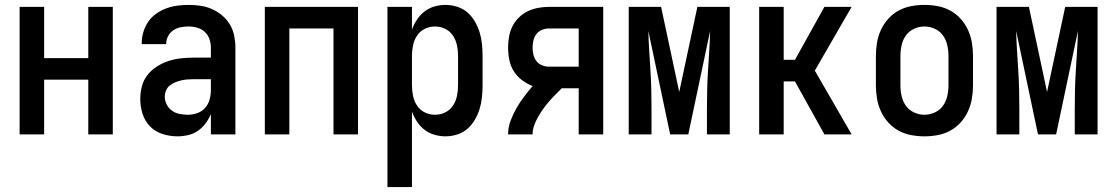

<svg xmlns="http://www.w3.org/2000/svg" viewBox="-20 -548 4540 783"><path d="M60 0V-520H160V-311H340V-520H440V0H340V-223H160V0Z M703 8Q673 8 643 -1.5Q613 -11 592 -32.5Q571 -54 561.5 -83.5Q552 -113 552 -144Q552 -170 558.5 -195.5Q565 -221 581 -241.5Q597 -262 619.5 -276.5Q642 -291 666.5 -299Q691 -307 717 -310Q743 -313 769 -313H840V-354Q840 -372 834 -389Q828 -406 815 -418Q802 -430 784.5 -435Q767 -440 749 -440Q733 -440 717 -437Q701 -434 687.5 -425Q674 -416 666 -401.5Q658 -387 658 -371V-368H558V-373Q558 -396 565 -418.5Q572 -441 585 -460Q598 -479 617.5 -492.5Q637 -506 658.5 -514Q680 -522 703 -525Q726 -528 749 -528Q773 -528 797.5 -524.5Q822 -521 844.5 -511Q867 -501 886 -485Q905 -469 917.5 -448Q930 -427 935 -402.5Q940 -378 940 -354V0H840V-83Q832 -63 818.5 -45Q805 -27 787 -14.5Q769 -2 747 3Q725 8 703 8ZM746 -80Q765 -80 784 -86.5Q803 -93 816 -107.5Q829 -122 834.5 -141Q840 -160 840 -180V-225H769Q756 -225 743.5 -224Q731 -223 718.5 -220Q706 -217 694 -212Q682 -207 672 -199Q662 -191 657 -178.5Q652 -166 652 -153Q652 -137 660 -121.5Q668 -106 681.5 -96.5Q695 -87 712 -83.5Q729 -80 746 -80Z M1060 0V-520H1440V0H1340V-432H1160V0Z M1560 215V-520H1660V-427Q1668 -449 1680.5 -468Q1693 -487 1711 -501Q1729 -515 1751.5 -521.5Q1774 -528 1796 -528Q1821 -528 1844.5 -520.5Q1868 -513 1886 -497.5Q1904 -482 1916.5 -460.5Q1929 -439 1936 -416Q1943 -393 1945.5 -368.5Q1948 -344 1948 -320V-200Q1948 -176 1945.5 -151.5Q1943 -127 1936 -104Q1929 -81 1916.5 -59.5Q1904 -38 1886 -22.5Q1868 -7 1844.5 0.5Q1821 8 1796 8Q1774 8 1751.5 1.5Q1729 -5 1711 -19Q1693 -33 1680.5 -52Q1668 -71 1660 -93V215ZM1754 -80Q1776 -80 1795.5 -89.5Q1815 -99 1827 -117Q1839 -135 1843.5 -156.5Q1848 -178 1848 -200V-320Q1848 -342 1843.5 -363.5Q1839 -385 1827 -403Q1815 -421 1795.5 -430.5Q1776 -440 1754 -440Q1732 -440 1712.5 -430.5Q1693 -421 1681 -403Q1669 -385 1664.5 -363.5Q1660 -342 1660 -320V-200Q1660 -178 1664.5 -156.5Q1669 -135 1681 -117Q1693 -99 1712.5 -89.5Q1732 -80 1754 -80Z M2052 0Q2052 -28 2062 -55Q2072 -82 2086 -106.5Q2100 -131 2117 -153.5Q2134 -176 2152 -197Q2129 -206 2108.5 -221.5Q2088 -237 2075 -258Q2062 -279 2057 -304Q2052 -329 2052 -354Q2052 -376 2056 -398.5Q2060 -421 2070 -441Q2080 -461 2096.5 -477Q2113 -493 2133 -502.5Q2153 -512 2175 -516Q2197 -520 2220 -520H2440V0H2340V-188H2271Q2258 -175 2244.5 -161.5Q2231 -148 2218.5 -133.5Q2206 -119 2195 -103.5Q2184 -88 2174.5 -71.5Q2165 -55 2158.5 -37Q2152 -19 2152 0ZM2220 -276H2340V-432H2220Q2205 -432 2191 -426.5Q2177 -421 2168 -409.5Q2159 -398 2155.5 -383.5Q2152 -369 2152 -354Q2152 -339 2155.5 -324.5Q2159 -310 2168 -298.5Q2177 -287 2191 -281.5Q2205 -276 2220 -276Z M2544 0V-520H2676L2750 -173L2824 -520H2956V0H2863V-104Q2863 -144 2864 -183.5Q2865 -223 2867.5 -263Q2870 -303 2872.5 -342.5Q2875 -382 2876 -422L2787 0H2713L2624 -422Q2625 -382 2627.5 -342.5Q2630 -303 2632.5 -263Q2635 -223 2636 -183.5Q2637 -144 2637 -104V0Z M3076 0V-520H3176V-304H3222L3342 -520H3453L3303 -260L3453 0H3342L3222 -216H3176V0Z M3750 8Q3723 8 3696 3Q3669 -2 3645 -15Q3621 -28 3602.5 -48.5Q3584 -69 3572.5 -94Q3561 -119 3556.5 -146Q3552 -173 3552 -200V-320Q3552 -347 3556.5 -374Q3561 -401 3572.5 -426Q3584 -451 3602.5 -471.5Q3621 -492 3645 -505Q3669 -518 3696 -523Q3723 -528 3750 -528Q3777 -528 3804 -523Q3831 -518 3855 -505Q3879 -492 3897.5 -471.5Q3916 -451 3927.5 -426Q3939 -401 3943.5 -374Q3948 -347 3948 -320V-200Q3948 -173 3943.5 -146Q3939 -119 3927.5 -94Q3916 -69 3897.5 -48.5Q3879 -28 3855 -15Q3831 -2 3804 3Q3777 8 3750 8ZM3750 -80Q3772 -80 3792.5 -89.5Q3813 -99 3825.5 -116.5Q3838 -134 3843 -156Q3848 -178 3848 -200V-320Q3848 -342 3843 -364Q3838 -386 3825.5 -403.5Q3813 -421 3792.5 -430.5Q3772 -440 3750 -440Q3728 -440 3707.5 -430.5Q3687 -421 3674.5 -403.5Q3662 -386 3657 -364Q3652 -342 3652 -320V-200Q3652 -178 3657 -156Q3662 -134 3674.5 -116.5Q3687 -99 3707.5 -89.5Q3728 -80 3750 -80Z M4044 0V-520H4176L4250 -173L4324 -520H4456V0H4363V-104Q4363 -144 4364 -183.5Q4365 -223 4367.5 -263Q4370 -303 4372.5 -342.5Q4375 -382 4376 -422L4287 0H4213L4124 -422Q4125 -382 4127.5 -342.5Q4130 -303 4132.5 -263Q4135 -223 4136 -183.5Q4137 -144 4137 -104V0Z"/></svg>

Font: Iosevka Term Curly Semibold
Style: Regular
Weight: 600
Designer: Belleve Invis
Foundry: Belleve Invis
Version: Version 32.3.0